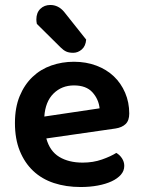

<svg xmlns="http://www.w3.org/2000/svg" viewBox="-20 -736 574 771"><path d="M166 -180Q180 -129 218 -106Q256 -83 312 -83Q354 -83 389.5 -95.5Q425 -108 447 -122Q461 -114 470 -100Q479 -86 479 -70Q479 -50 465.5 -34.5Q452 -19 428.5 -8Q405 3 373 9Q341 15 304 15Q245 15 196.5 -1Q148 -17 113.5 -49.5Q79 -82 59.5 -130Q40 -178 40 -242Q40 -304 59 -350Q78 -396 110.5 -427Q143 -458 186 -473Q229 -488 277 -488Q326 -488 367 -472.5Q408 -457 437 -429.5Q466 -402 482.5 -363.5Q499 -325 499 -280Q499 -252 484.5 -238Q470 -224 444 -220ZM277 -393Q228 -393 195 -360.5Q162 -328 158 -268L380 -301Q376 -338 351 -365.5Q326 -393 277 -393ZM128 -640Q126 -650 126 -658Q126 -685 142 -700.5Q158 -716 182 -716Q214 -716 237 -689L326 -577Q324 -551 308.5 -537.5Q293 -524 274 -524Q257 -524 246 -529Q235 -534 224 -545Z"/></svg>

Font: Baloo Paaji 2 SemiBold
Style: Regular
Weight: 600
Designer: Shuchita Grover, Noopur Datye and Ek Type
Foundry: Ek Type
Version: Version 1.640;hotconv 1.0.111;makeotfexe 2.5.65597; ttfautoh